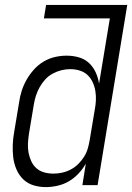

<svg xmlns="http://www.w3.org/2000/svg" viewBox="-20 -755 540 783"><path d="M167 8Q140 8 116 0.5Q92 -7 74.5 -24Q57 -41 47 -64.5Q37 -88 34 -113Q31 -138 32 -164.5Q33 -191 38 -218L58 -338Q61 -361 68.5 -384.5Q76 -408 88.5 -430Q101 -452 118.5 -471.5Q136 -491 158 -504Q180 -517 204 -522.5Q228 -528 252 -528Q278 -528 302 -521Q326 -514 343 -498Q360 -482 370 -460.5Q380 -439 384 -414L428 -680H159L168 -735H499L378 0H316L330 -88Q318 -66 300 -47Q282 -28 260.5 -15.5Q239 -3 214.5 2.5Q190 8 167 8ZM198 -47Q216 -47 234 -51Q252 -55 269 -64Q286 -73 299.5 -86.5Q313 -100 323 -116Q333 -132 338 -149.5Q343 -167 346 -185L366 -305Q370 -325 371 -344.5Q372 -364 369 -383Q366 -402 358 -419.5Q350 -437 336.5 -449.5Q323 -462 304.5 -467.5Q286 -473 266 -473Q248 -473 230 -468.5Q212 -464 194.5 -454.5Q177 -445 164 -430.5Q151 -416 141.5 -399Q132 -382 126.5 -364.5Q121 -347 118 -329L98 -209Q95 -189 94 -169.5Q93 -150 96.5 -132Q100 -114 107.5 -97.5Q115 -81 128.5 -69Q142 -57 160 -52Q178 -47 198 -47Z"/></svg>

Font: Iosevka SS18 Light
Style: Italic
Weight: 300
Italic angle: -9°
Monospace: yes
Designer: Belleve Invis
Foundry: Belleve Invis
Version: Version 25.1.1; ttfautohint (v1.8.4)